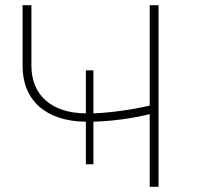

<svg xmlns="http://www.w3.org/2000/svg" viewBox="-20 -720 763 740"><path d="M311 -87H340V-251C408 -253 483 -262 557 -280V0H591V-700H557V-313C483 -296 408 -286 340 -283V-449H311V-283C179 -284 101 -353 101 -467V-700H67V-465C67 -333 158 -252 311 -251Z"/></svg>

Font: Chess Sans ExtraLight
Style: Regular
Weight: 275
Designer: Wolf Bōese
Foundry: Wolf Bōese
Version: Version 7.223;Glyphs 3.3 (3306)